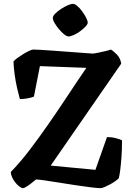

<svg xmlns="http://www.w3.org/2000/svg" viewBox="-20 -976 690 996"><path d="M99 0Q90 0 75 -13Q60 -26 48.5 -45.5Q37 -65 36 -84Q84 -133 132.5 -196.5Q181 -260 230 -330.5Q279 -401 324 -469Q353 -513 379.5 -552.5Q406 -592 428 -624L187 -633L156 -475Q145 -470 124 -466Q103 -462 83 -462Q76 -487 68.5 -520Q61 -553 56 -589Q51 -625 50 -657Q56 -665 70.5 -675.5Q85 -686 101.5 -696Q118 -706 132 -712.5Q146 -719 153 -719Q161 -719 189.5 -717.5Q218 -716 257.5 -713Q297 -710 338 -707Q379 -704 412.5 -701.5Q446 -699 461 -698Q472 -699 491.5 -703Q511 -707 529.5 -711.5Q548 -716 555 -719Q569 -711 586.5 -693Q604 -675 609 -646L243 -117L475 -95L535 -265Q560 -265 582 -259Q604 -253 613 -248Q613 -198 610 -159Q607 -120 603.5 -92.5Q600 -65 596 -51Q589 -44 577 -35.5Q565 -27 550 -19Q535 -11 522 -5.5Q509 0 502 0Q485 0 449.5 -4.5Q414 -9 370.5 -15.5Q327 -22 284.5 -29Q242 -36 210 -40.5Q178 -45 167 -45Q156 -36 142.5 -25.5Q129 -15 117 -7.5Q105 0 99 0ZM335 -787Q326 -787 312.5 -798Q299 -809 286 -824.5Q273 -840 263.5 -856Q254 -872 254 -883Q254 -893 266.5 -905.5Q279 -918 296.5 -929.5Q314 -941 331 -948.5Q348 -956 359 -956Q368 -956 381 -945Q394 -934 406 -917.5Q418 -901 426.5 -885Q435 -869 435 -858Q435 -850 423.5 -838Q412 -826 396 -814Q380 -802 363 -794.5Q346 -787 335 -787Z"/></svg>

Font: Texturina 12pt
Style: Bold
Weight: 700
Designer: Guillermo Torres Carreño
Foundry: Omnibus-Type
Version: Version 1.002